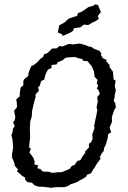

<svg xmlns="http://www.w3.org/2000/svg" viewBox="-20 -884 610 913"><path d="M221 9 211 7 190 5 186 4H166L149 -1L144 -3L132 -15L111 -18L99 -30L100 -39L85 -48L73 -59L61 -69L65 -79L50 -96V-101L43 -123L38 -132L37 -150L39 -162L42 -179V-197L41 -205L38 -227L34 -241L40 -257L41 -270L50 -285L42 -303L49 -311L53 -327L47 -357L61 -375L60 -396L57 -411L74 -426V-439L78 -468L91 -478V-500L95 -507L114 -523L116 -538L120 -549L129 -570L141 -575L156 -587L174 -606L185 -613L189 -625L208 -633L227 -653L249 -654L263 -665L278 -663L293 -670L308 -675L327 -673L360 -677L374 -673L385 -670L401 -663L415 -661L421 -656L427 -652L453 -642L463 -628L459 -625L468 -608L488 -598L484 -594L501 -575V-565L512 -550L517 -543L519 -522L520 -507L530 -500L526 -477L527 -468L531 -455L526 -434L525 -422L521 -405L528 -393L531 -372L524 -363L512 -328V-320L513 -306L506 -289L501 -277L509 -255L494 -246L492 -228L484 -198L475 -180L473 -166L464 -155L454 -135L459 -130L443 -109L439 -103L428 -84L423 -78L413 -60L394 -53L390 -44L371 -32L358 -26L350 -20L330 -12L318 -9L300 2L286 6H249ZM225 -62 259 -65H273L311 -81L322 -95L335 -100L348 -119L362 -122L371 -138L385 -157V-164L403 -183V-200L414 -209L420 -223L419 -246L423 -257L430 -277L427 -284L438 -335L443 -361L439 -373L445 -402L442 -423L455 -437L449 -454L440 -464L447 -475L440 -489L444 -504L430 -519L428 -535L426 -547L416 -569L404 -583L397 -593L375 -595L371 -604L357 -606L336 -613L305 -611L291 -609L277 -597L254 -588L250 -578L225 -575V-561L208 -553L197 -532L190 -505L176 -499L169 -476L161 -470L165 -452L148 -434L150 -426L140 -389L133 -359L131 -330L124 -308L122 -272L123 -241V-226L120 -203L119 -183L127 -176L120 -159L139 -133L145 -115L143 -102L161 -98L158 -83L171 -81L184 -68L216 -67ZM277 -713 275 -721 266 -725 254 -730 259 -748 261 -763 276 -771 289 -779 297 -787 308 -796 331 -804 346 -808 351 -822 368 -828 379 -835 400 -850 411 -853 424 -857 434 -864 447 -859 451 -847 460 -827 445 -808 450 -795 437 -785 424 -779 415 -774 400 -765 387 -766 379 -767 362 -754 346 -752 331 -749 328 -738 313 -728 302 -723Z"/></svg>

Font: Winky Rough Light
Style: Italic
Weight: 300
Italic angle: -8.97852°
Designer: Simon Atzbach
Foundry: typofactur
Version: Version 1.206; ttfautohint (v1.8.4.7-5d5b)